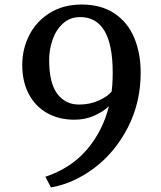

<svg xmlns="http://www.w3.org/2000/svg" viewBox="-20 -651 702 835"><path d="M201.7 164.1 177.2 117.7Q289.6 80.1 358.4 -1Q427.2 -82 453.6 -189Q427.2 -164.1 388.2 -147.2Q349.1 -130.4 303.7 -130.4Q235.4 -130.4 183.8 -159.9Q132.3 -189.5 104.5 -243.4Q76.7 -297.4 76.7 -368.2Q76.7 -438.5 107.7 -498.8Q138.7 -559.1 197.3 -595.2Q255.9 -631.3 335.4 -631.3Q420.4 -631.3 478 -592.5Q535.6 -553.7 563.7 -486.8Q591.8 -419.9 591.8 -335Q591.8 -205.1 536.4 -97.2Q481 10.7 391.4 78.6Q301.8 146.5 201.7 164.1ZM469.7 -309.1 470.2 -334.5Q470.2 -576.7 328.6 -576.7Q284.7 -576.7 254.2 -549.1Q223.6 -521.5 208.7 -478.5Q193.8 -435.5 193.8 -390.6Q193.8 -289.6 229.2 -242.9Q264.6 -196.3 323.2 -196.3Q370.6 -196.3 408.9 -213.6Q447.3 -231 465.3 -252.4Q469.2 -281.2 469.7 -309.1Z"/></svg>

Font: Merriweather
Style: Regular
Weight: 400
Designer: Eben Sorkin
Foundry: Eben Sorkin
Version: Version 1.584; ttfautohint (v1.6)